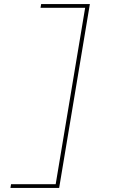

<svg xmlns="http://www.w3.org/2000/svg" viewBox="-20 -780 640 938"><path d="M419 -760 269 138H31L34 120H252L396 -742H178L181 -760Z"/></svg>

Font: IBM Plex Mono Thin
Style: Italic
Weight: 100
Italic angle: -9°
Monospace: yes
Designer: Mike Abbink, Paul van der Laan, Pieter van Rosmalen
Foundry: Bold Monday
Version: Version 2.3